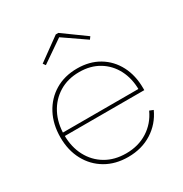

<svg xmlns="http://www.w3.org/2000/svg" viewBox="-175 -880 970 1019"><g transform="rotate(-30 310.0 -370.0)"><path d="M319 8Q241 8 182.2 -26.5Q123.5 -61 90.8 -121.8Q58 -182.5 58 -262Q58 -342 90.5 -403.5Q123 -465 181.2 -500Q239.5 -535 317 -535Q393 -535 449.8 -501Q506.5 -467 537.8 -407Q569 -347 569 -269Q569 -265.5 569 -262.5Q569 -259.5 569 -257H545Q545 -260 545 -263.8Q545 -267.5 545 -271Q545 -342 516.8 -396.5Q488.5 -451 437.2 -482Q386 -513 317 -513Q247 -513 194 -480.8Q141 -448.5 111.5 -392Q82 -335.5 82 -262Q82 -189 111.8 -133Q141.5 -77 194.8 -45.5Q248 -14 319 -14Q394 -14 451 -50.2Q508 -86.5 537 -150L560 -141Q528.5 -72 465.5 -32Q402.5 8 319 8ZM73 -257V-278H561L567 -257ZM326 -748 464 -648 453 -633 318 -726 183 -633 172 -648 310 -748Z"/></g></svg>

Font: Hepta Slab ExtraLight
Style: Regular
Weight: 200
Designer: Michael LaGattuta
Foundry: Michael LaGattuta
Version: Version 1.100